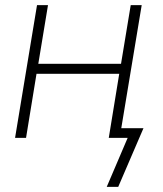

<svg xmlns="http://www.w3.org/2000/svg" viewBox="-20 -540 640 752"><path d="M398 192 480 0H406L447 -251H123L82 0H39L125 -520H168L130 -290H454L492 -520H535L455 -38H542L443 192Z"/></svg>

Font: Iosevka Aile XLt Obl
Style: Regular
Weight: 200
Italic angle: -9°
Designer: Belleve Invis
Foundry: Belleve Invis
Version: Version 31.1.0; ttfautohint (v1.8.4)